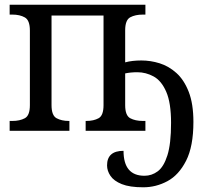

<svg xmlns="http://www.w3.org/2000/svg" viewBox="-20 -556 867 816"><path d="M589 240Q531 240 497.5 226.5Q464 213 449.5 191.5Q435 170 435 147Q435 85 505 85Q505 191 594 191Q625 191 650.5 172Q676 153 691.5 104Q707 55 707 -34Q707 -119 686.5 -166Q666 -213 633 -231Q600 -249 564 -249Q535 -249 512 -244V-109Q512 -65 533.5 -53.5Q555 -42 587 -42H598V0H344V-42H347Q378 -42 399 -53.5Q420 -65 420 -109V-490H199V-109Q199 -65 220.5 -53.5Q242 -42 272 -42H275V0H21V-42H33Q64 -42 85.5 -53.5Q107 -65 107 -109V-426Q107 -470 85.5 -482Q64 -494 33 -494H21V-536H598V-494H587Q555 -494 533.5 -482.5Q512 -471 512 -427V-291Q541 -299 581 -299Q620 -299 658.5 -287Q697 -275 729.5 -246Q762 -217 782 -166Q802 -115 802 -38Q802 66 771 127Q740 188 691.5 214Q643 240 589 240Z"/></svg>

Font: Noto Serif SemiCondensed
Style: Regular
Weight: 400
Width: 4
Designer: Monotype Design Team
Foundry: Monotype Imaging Inc.
Version: Version 2.013